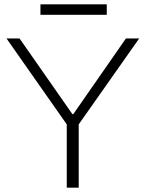

<svg xmlns="http://www.w3.org/2000/svg" viewBox="-20 -863 670 883"><path d="M287 0V-291L10 -686H70L313 -338H317L559 -686H620L342 -291V0ZM166 -795V-843H471V-795Z"/></svg>

Font: Archivo Thin
Style: Regular
Weight: 250
Designer: Hector Gatti
Foundry: Omnibus-Type
Version: Version 2.001